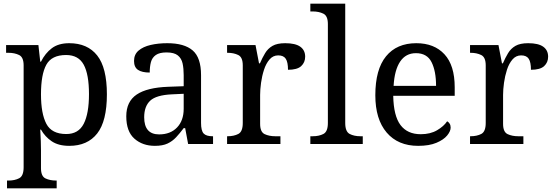

<svg xmlns="http://www.w3.org/2000/svg" viewBox="-20 -780 3004 1040"><path d="M18 240V198H26Q60 198 84 185.5Q108 173 108 126V-426Q108 -470 83.5 -482Q59 -494 26 -494H13V-536H188L198 -446H202Q225 -492 261 -519Q297 -546 355 -546Q454 -546 506.5 -479.5Q559 -413 559 -269Q559 -124 506.5 -57Q454 10 355 10Q297 10 260.5 -14.5Q224 -39 202 -78H198Q200 -49 201 -16.5Q202 16 202 35V131Q202 175 226.5 186.5Q251 198 284 198H287V240ZM339 -54Q405 -54 433.5 -109.5Q462 -165 462 -270Q462 -377 433.5 -429.5Q405 -482 338 -482Q260 -482 231 -429.5Q202 -377 202 -269Q202 -165 231 -109.5Q260 -54 339 -54Z M819 10Q752 10 708 -29Q664 -68 664 -150Q664 -230 720.5 -268Q777 -306 892 -310L975 -313V-373Q975 -409 969 -436.5Q963 -464 943 -480Q923 -496 882 -496Q844 -496 824 -482Q804 -468 797.5 -443.5Q791 -419 791 -387Q749 -387 727.5 -401.5Q706 -416 706 -450Q706 -485 730.5 -506Q755 -527 796 -536.5Q837 -546 886 -546Q978 -546 1023.5 -507Q1069 -468 1069 -373V-114Q1069 -72 1083 -57Q1097 -42 1131 -42H1134V0H999L983 -86H975Q954 -58 934 -36.5Q914 -15 887.5 -2.5Q861 10 819 10ZM842 -52Q903 -52 939 -89.5Q975 -127 975 -191V-272L911 -269Q826 -265 793.5 -234.5Q761 -204 761 -145Q761 -52 842 -52Z M1210 0V-42H1213Q1247 -42 1271 -54.5Q1295 -67 1295 -114V-426Q1295 -470 1270.5 -482Q1246 -494 1213 -494H1210V-536H1364L1383 -437H1388Q1401 -467 1416 -492Q1431 -517 1456 -531.5Q1481 -546 1525 -546Q1580 -546 1606.5 -527Q1633 -508 1633 -473Q1633 -442 1611.5 -422Q1590 -402 1540 -402Q1540 -443 1528 -461.5Q1516 -480 1487 -480Q1459 -480 1440 -458Q1421 -436 1410 -402Q1399 -368 1394 -331.5Q1389 -295 1389 -266V-109Q1389 -65 1413.5 -53.5Q1438 -42 1471 -42H1499V0Z M1661 0V-42H1674Q1708 -42 1732 -54.5Q1756 -67 1756 -114V-650Q1756 -694 1731.5 -706Q1707 -718 1674 -718H1661V-760H1850V-114Q1850 -67 1874 -54.5Q1898 -42 1932 -42H1945V0Z M2245 10Q2136 10 2074.5 -62Q2013 -134 2013 -264Q2013 -404 2071 -475Q2129 -546 2235 -546Q2332 -546 2387.5 -486Q2443 -426 2443 -307V-261H2110Q2112 -152 2149.5 -102.5Q2187 -53 2259 -53Q2311 -53 2347.5 -74.5Q2384 -96 2402 -123Q2409 -120 2415 -111Q2421 -102 2421 -89Q2421 -69 2402 -46Q2383 -23 2344 -6.5Q2305 10 2245 10ZM2342 -315Q2342 -395 2317.5 -443.5Q2293 -492 2233 -492Q2178 -492 2147.5 -446.5Q2117 -401 2112 -315Z M2526 0V-42H2529Q2563 -42 2587 -54.5Q2611 -67 2611 -114V-426Q2611 -470 2586.5 -482Q2562 -494 2529 -494H2526V-536H2680L2699 -437H2704Q2717 -467 2732 -492Q2747 -517 2772 -531.5Q2797 -546 2841 -546Q2896 -546 2922.5 -527Q2949 -508 2949 -473Q2949 -442 2927.5 -422Q2906 -402 2856 -402Q2856 -443 2844 -461.5Q2832 -480 2803 -480Q2775 -480 2756 -458Q2737 -436 2726 -402Q2715 -368 2710 -331.5Q2705 -295 2705 -266V-109Q2705 -65 2729.5 -53.5Q2754 -42 2787 -42H2815V0Z"/></svg>

Font: Noto Serif Makasar
Style: Regular
Weight: 400
Designer: Sérgio Martins
Version: Version 1.001; ttfautohint (v1.8.4.7-5d5b)